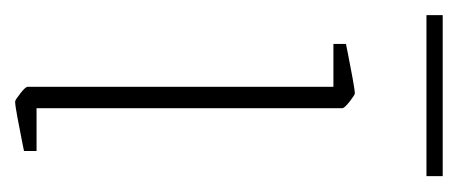

<svg xmlns="http://www.w3.org/2000/svg" viewBox="-208 -410 619 260"><g transform="rotate(90 102.0 -279.5)"><path d="M109 10Q107 10 98 3Q89 -4 89 -7V-421H31V-438Q31 -438 46 -441Q61 -444 77.5 -447Q94 -450 98 -450Q100 -450 109 -443Q118 -436 118 -433V-19H176V-2Q176 -2 161 1Q146 4 130 7Q114 10 109 10ZM-8 -547V-569H210V-547Z"/></g></svg>

Font: Grenze Gotisch Thin
Style: Regular
Weight: 100
Designer: Renata Polastri
Foundry: Omnibus-Type
Version: Version 1.001